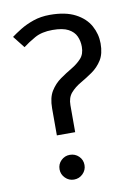

<svg xmlns="http://www.w3.org/2000/svg" viewBox="-82 -763 592 826"><g transform="rotate(-10 214.0 -350.0)"><path d="M63 -590 22 -642Q38 -654 63 -669.5Q88 -685 121 -696.5Q154 -708 194 -708Q262 -708 305 -685.5Q348 -663 368 -626.5Q388 -590 388 -549Q388 -504 370.5 -476.5Q353 -449 327 -431Q301 -413 275 -398Q249 -383 231.5 -363Q214 -343 214 -310V-192H134V-310Q134 -357 151.5 -385Q169 -413 194.5 -431Q220 -449 245.5 -464Q271 -479 288.5 -498Q306 -517 306 -549Q306 -574 296.5 -595Q287 -616 263 -629Q239 -642 194 -642Q147 -642 116 -624.5Q85 -607 63 -590ZM174 8Q152 8 136 -8Q120 -24 120 -46Q120 -69 136 -84.5Q152 -100 174 -100Q197 -100 213 -84.5Q229 -69 229 -46Q229 -24 213 -8Q197 8 174 8Z"/></g></svg>

Font: Epunda Sans
Style: Regular
Weight: 400
Designer: Simon Atzbach
Foundry: typofactur
Version: Version 2.204; ttfautohint (v1.8.4.7-5d5b)